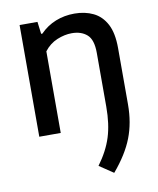

<svg xmlns="http://www.w3.org/2000/svg" viewBox="-87 -620 756 921"><g transform="rotate(-10 291.0 -159.0)"><path d="M394.5 233 326 187Q372.5 124 392.2 61.5Q412 -1 412 -86V-348.5Q412 -412.5 384 -437.2Q356 -462 309.5 -462Q275 -462 238 -446.8Q201 -431.5 175 -397.5V0H70.5V-544H157.5L165 -484.5H171Q204 -518.5 246.8 -535.5Q289.5 -552.5 338.5 -552.5Q390 -552.5 430.2 -533Q470.5 -513.5 493.5 -470Q516.5 -426.5 516.5 -353.5V-79Q516.5 10.5 488.2 83.2Q460 156 394.5 233Z"/></g></svg>

Font: Encode Sans Md
Style: Regular
Weight: 500
Designer: Multiple Designers
Foundry: Impallari Type
Version: Version 3.002; ttfautohint (v1.8.3) -l 8 -r 50 -G 200 -x 14 